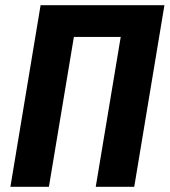

<svg xmlns="http://www.w3.org/2000/svg" viewBox="-20 -718 652 738"><path d="M136 -698H612L496 0H348L444 -576H264L168 0H20Z"/></svg>

Font: IBM Plex Mono
Style: Bold Italic
Weight: 700
Italic angle: -9°
Monospace: yes
Designer: Mike Abbink, Paul van der Laan, Pieter van Rosmalen
Foundry: Bold Monday
Version: Version 2.3